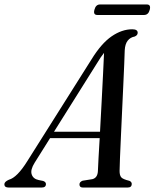

<svg xmlns="http://www.w3.org/2000/svg" viewBox="-64 -839 692 859"><path d="M91 -111Q71 -79 77.8 -58.8Q84.5 -38.5 109 -33.5L129 -29.5Q141.5 -25 141.5 -15.5Q141.5 0 122.5 0H-25.5Q-44.5 0 -44.5 -14.5Q-44.5 -26 -24 -35Q12.5 -45 57.5 -117L345.5 -573.5Q389.5 -645 435.5 -676.5Q481.5 -708 527.5 -708Q552 -708 552 -692.5Q552 -681 538.5 -675.5Q519 -672 507.2 -657Q495.5 -642 494 -613.5Q493.5 -594 491.8 -552.2Q490 -510.5 487.5 -455.5Q485 -400.5 482.2 -341.5Q479.5 -282.5 477 -228Q474.5 -173.5 472.8 -132.5Q471 -91.5 471 -74Q471 -55 478.2 -46Q485.5 -37 515 -30Q525.5 -25.5 525.5 -15.5Q525 0 507 0H306.5Q291.5 0 291.5 -14Q291.5 -25 305.5 -30.5L349.5 -37.5Q372.5 -43.5 374 -73.5Q374.5 -92.5 376.8 -131.8Q379 -171 382 -221H160ZM369 -554.5 177.5 -249.5H383.5Q387 -312 390.5 -379.8Q394 -447.5 397 -506.8Q400 -566 401.5 -602.5Q395 -594.5 387 -583Q379 -571.5 369 -554.5ZM358.5 -795.5Q364.5 -819 383.5 -819H593Q612 -819 606 -795.5Q600 -772 580.5 -772H371.5Q352 -772 358.5 -795.5Z"/></svg>

Font: Fraunces 144pt S050
Style: Italic
Weight: 400
Italic angle: -16°
Version: Version 1.000; ttfautohint (v1.8.3)